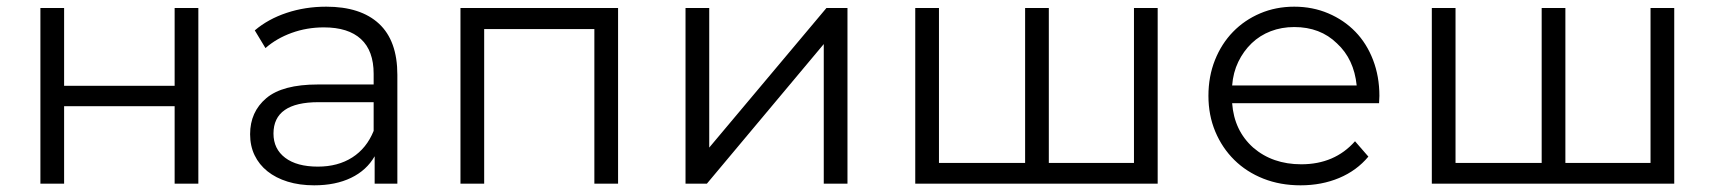

<svg xmlns="http://www.w3.org/2000/svg" viewBox="-20 -550 5136 575"><path d="M101 -526H172V-293H503V-526H574V0H503V-232H172V0H101Z M1170 -326V0H1102V-82Q1078 -40 1031.5 -17.5Q985 5 921 5Q877 5 841.5 -6Q806 -17 781 -37Q756 -57 742.5 -85Q729 -113 729 -148Q729 -215 777.5 -256Q826 -297 932 -297H1099V-329Q1099 -398 1061 -433Q1023 -468 950 -468Q899 -468 853.5 -451.5Q808 -435 775 -406L743 -459Q783 -493 838.5 -511.5Q894 -530 957 -530Q1060 -530 1115 -479Q1170 -428 1170 -326ZM1099 -158V-244H934Q799 -244 799 -150Q799 -104 834 -77.5Q869 -51 932 -51Q992 -51 1035 -78.5Q1078 -106 1099 -158Z M1831 -526V0H1760V-463H1430V0H1359V-526Z M2033 -526H2104V-108L2455 -526H2518V0H2447V-418L2097 0H2033Z M3447 -526V0H2721V-526H2792V-62H3050V-526H3121V-62H3376V-526Z M4110 -241H3670Q3676 -159 3733 -108Q3791 -58 3877 -58Q3977 -58 4038 -127L4078 -81Q4043 -39 3990.5 -17Q3938 5 3875 5Q3814 5 3763.5 -15Q3713 -35 3676.5 -71Q3640 -107 3619.5 -156Q3599 -205 3599 -263Q3599 -321 3618.5 -370Q3638 -419 3672.5 -454.5Q3707 -490 3754 -510Q3801 -530 3856 -530Q3911 -530 3958 -510Q4005 -490 4039 -455Q4073 -420 4092 -370.5Q4111 -321 4111 -263ZM3670 -294H4043Q4035 -373 3984 -420Q3934 -469 3856 -469Q3818 -469 3785.5 -456.5Q3753 -444 3728.5 -420.5Q3704 -397 3688.5 -365Q3673 -333 3670 -294Z M4994 -526V0H4268V-526H4339V-62H4597V-526H4668V-62H4923V-526Z"/></svg>

Font: CMG Sans
Style: Regular
Weight: 400
Designer: Julieta Ulanovsky
Foundry: Julieta Ulanovsky
Version: Version 7.200